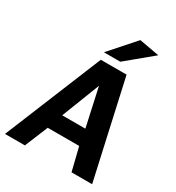

<svg xmlns="http://www.w3.org/2000/svg" viewBox="-217 -930 962 1048"><g transform="rotate(30 264.0 -406.5)"><path d="M-25.2 0 225.4 -612H387.7L524 0H394.1L358.3 -145.6H160L100.1 0ZM194.5 -244.1H340.4L287.8 -484ZM219.7 -655.9 358.7 -812.9 484.8 -790.1 322.8 -655.9Z"/></g></svg>

Font: Ancizar Sans Thin
Style: Italic
Weight: 100
Italic angle: -4°
Designer: Cesar Puertas, Viviana Monsalve, Julian Moncada, Julian Prieto, Jose Castro, Mariel Hernandez, Felipe Aragon, Sara Alarc
Version: Version 8.100